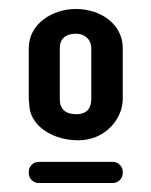

<svg xmlns="http://www.w3.org/2000/svg" viewBox="-20 -700 336 427"><path d="M66 -293H231C243 -293 253 -303 253 -315V-318C253 -330 243 -340 231 -340H66C54 -340 44 -330 44 -318V-315C44 -303 54 -293 66 -293ZM44 -593V-479L46 -458C46 -457 47 -453 47 -453C58 -412 105 -388 154 -388C217 -388 253 -439 253 -479V-593C253 -645 206 -680 148 -680C98 -680 44 -648 44 -593ZM149 -625C170 -625 183 -611 183 -593V-479C183 -463 176 -446 150 -446C126 -446 113 -457 113 -479V-593C113 -614 126 -625 149 -625Z"/></svg>

Font: DIN Rundschrift
Style: Breit
Weight: 400
Width: 7
Version: Version 1.027